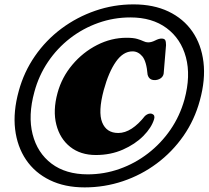

<svg xmlns="http://www.w3.org/2000/svg" viewBox="-20 -780 928 854"><path d="M356.5 53.5Q268 53.5 201.8 21.2Q135.5 -11 96 -69.2Q56.5 -127.5 47.2 -205.5Q38 -283.5 63.5 -375.5Q86.5 -460 135.5 -530.8Q184.5 -601.5 253.2 -652.8Q322 -704 403.8 -732.2Q485.5 -760.5 574 -760.5Q663 -760.5 729.5 -728.8Q796 -697 835.8 -639.5Q875.5 -582 885 -504Q894.5 -426 869 -333.5Q845.5 -246.5 795.8 -175.2Q746 -104 677.2 -52.8Q608.5 -1.5 526.5 26Q444.5 53.5 356.5 53.5ZM370.5 -4.5Q443.5 -4.5 512 -28.8Q580.5 -53 638.5 -97.8Q696.5 -142.5 738.2 -203.2Q780 -264 800.5 -337.5Q829 -442.5 807 -525Q785 -607.5 721 -655Q657 -702.5 560 -702.5Q486 -702.5 417.5 -678.2Q349 -654 291.8 -609.8Q234.5 -565.5 193.5 -504.8Q152.5 -444 133 -371.5Q104 -266 125 -183Q146 -100 209.2 -52.2Q272.5 -4.5 370.5 -4.5ZM665.5 -250Q654 -212 617.5 -175.2Q581 -138.5 526.5 -114.5Q472 -90.5 406.5 -90.5Q338 -90.5 292.2 -126.8Q246.5 -163 230.5 -225.8Q214.5 -288.5 236 -367Q255 -436.5 301.8 -492Q348.5 -547.5 411.8 -579.8Q475 -612 543 -612Q573 -612 590 -607Q607 -602 617.8 -596.8Q628.5 -591.5 639 -591.5Q653.5 -591.5 670.2 -600Q687 -608.5 698 -608.5Q711 -608.5 714.8 -601.8Q718.5 -595 718.5 -579.5L708.5 -459Q708.5 -444.5 698.8 -435.2Q689 -426 673.5 -424Q643.5 -421 636.5 -448Q631.5 -507.5 613 -529.5Q594.5 -551.5 569.5 -551.5Q528 -551.5 495.8 -505.8Q463.5 -460 441.5 -379.5Q415.5 -282.5 434.5 -235.5Q453.5 -188.5 506 -188.5Q536 -188.5 566 -208Q596 -227.5 625 -264.5Q642.5 -279.5 657.5 -273Q670.5 -267.5 665.5 -250Z"/></svg>

Font: Fraunces 72pt S050 Black
Style: Italic
Weight: 900
Italic angle: -16°
Version: Version 1.000; ttfautohint (v1.8.3)